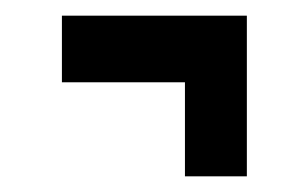

<svg xmlns="http://www.w3.org/2000/svg" viewBox="-20 -380 390 245"><path d="M216 -155V-275H59V-360H295V-155Z"/></svg>

Font: Inconsolata ExtraCondensed SemiBold
Style: Regular
Weight: 600
Width: 2
Monospace: yes
Designer: Raph Levien, Cyreal, Brenton Simpson
Foundry: Raph Levien, Cyreal, Google
Version: Version 3.001; ttfautohint (v1.8.2.53-6de2)